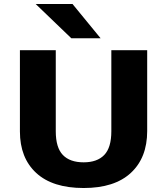

<svg xmlns="http://www.w3.org/2000/svg" viewBox="-20 -932 839 964"><path d="M338 -740 159 -912H344L485 -740ZM400 12Q244 12 162 -63.5Q80 -139 80 -272V-680H260V-273Q260 -191 295.5 -154Q331 -117 400 -117Q468 -117 503.5 -154Q539 -191 539 -273V-680H719V-274Q719 -140 637 -64Q555 12 400 12Z"/></svg>

Font: Martel Sans Heavy
Style: Regular
Weight: 900
Designer: Dan Reynolds and Mathieu Réguer
Foundry: Dan Reynolds and Mathieu Réguer
Version: Version 1.001;PS 001.001;hotconv 1.0.70;makeotf.lib2.5.58329